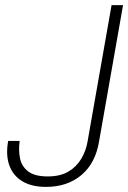

<svg xmlns="http://www.w3.org/2000/svg" viewBox="-20 -720 502 752"><path d="M160 12Q104 12 67.5 -10Q31 -32 16.5 -72.5Q2 -113 12 -168H57Q52 -131 58.5 -99.5Q65 -68 90.5 -48.5Q116 -29 167 -29Q216 -29 248 -48Q280 -67 298.5 -98.5Q317 -130 323 -166L417 -700H462L368 -166Q354 -81 299 -34.5Q244 12 160 12Z"/></svg>

Font: DM Sans 17pt ExtraLight
Style: Italic
Weight: 250
Italic angle: -10°
Version: Version 4.004;gftools[0.9.30]